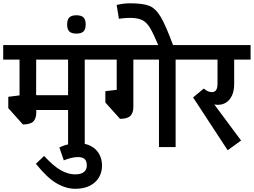

<svg xmlns="http://www.w3.org/2000/svg" viewBox="-29 -906 1563 1182"><path d="M587.4 -539.1H492.7V-0.5H390.1V-229H194.3V-212.4Q194.3 -178.2 177 -159.2Q159.7 -140.1 112.3 -139.6L22 -240.2V-310.1L91.3 -318.8V-539.1H-9.3V-628.4H587.4ZM390.1 -539.1H193.8L193.4 -321.8H194.3V-319.8H390.1Z M451.2 -24.4Q498 -24.4 531.5 -6.3Q564.9 11.7 582 43.2Q599.1 74.7 599.1 113.3Q599.1 154.3 579.8 186.8Q560.5 219.2 523.4 237.8Q486.3 256.3 434.6 256.3Q377.4 256.3 318.8 222.2Q260.3 188 191.9 102.1L242.7 54.2Q302.2 118.7 347.2 143.1Q392.1 167.5 433.1 167.5Q469.7 167.5 487.5 153.1Q505.4 138.7 505.4 113.3Q505.4 85 491.9 73Q478.5 61 451.7 61Q430.7 61 409.7 66.2Q388.7 71.3 363.8 81.1L336.4 2Q362.8 -11.2 393.6 -17.8Q424.3 -24.4 451.2 -24.4Z M498.5 -755.4Q498.5 -725.6 485.1 -712.4Q471.7 -699.2 441.4 -699.2Q411.1 -699.2 397.7 -712.4Q384.3 -725.6 384.3 -755.4Q384.3 -785.2 397.7 -798.6Q411.1 -812 441.4 -812Q471.7 -812 485.1 -798.6Q498.5 -785.2 498.5 -755.4Z M1147.5 -539.1H1052.2V-0.5H949.7V-539.1H792V-247.1Q792 -212.9 774.7 -193.8Q757.3 -174.8 710 -174.3L619.6 -274.9V-344.7L689.5 -353V-539.1H569.3V-628.4H1147.5Z M951.7 -613.3Q917 -696.3 895.8 -732.2Q874.5 -768.1 847.4 -782Q820.3 -795.9 771 -795.9Q749.5 -795.9 728.3 -793.5Q707 -791 703.1 -790.5L689 -875.5Q733.4 -885.7 770.5 -885.7Q851.1 -885.7 890.4 -869.9Q929.7 -854 960.9 -801.3Q992.2 -748.5 1038.6 -622.1L960.4 -592.8Z M1312.5 -260.7Q1301.3 -260.7 1290 -263.2L1455.1 -41L1372.6 19L1159.7 -306.2L1225.6 -360.8Q1239.3 -349.1 1251.2 -344Q1263.2 -338.9 1275.4 -338.9Q1293.5 -338.9 1301.8 -352.1Q1310.1 -365.2 1310.1 -392.1V-539.1H1129.4V-628.4H1513.7V-539.1H1412.6V-389.2Q1412.6 -347.2 1399.4 -318.4Q1386.2 -289.6 1363.5 -275.1Q1340.8 -260.7 1312.5 -260.7Z"/></svg>

Font: Varta
Style: Bold
Weight: 700
Designer: Joana Correia, Viktoriya Grabowska, Eben Sorkin
Foundry: Sorkin Type
Version: Version 1.002; ttfautohint (v1.3) -l 8 -r 24 -G 200 -x 12 -H